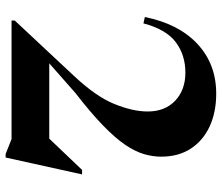

<svg xmlns="http://www.w3.org/2000/svg" viewBox="-73 -694 788 682"><g transform="rotate(90 321.0 -353.0)"><path d="M599.5 -250.5 539.5 21H527L474 0H53V-11.5L247.5 -219.5Q322.5 -299 349.2 -364.8Q376 -430.5 376 -483.5Q376 -545 337.8 -581.2Q299.5 -617.5 238 -617.5Q175.5 -617.5 130 -583.5Q84.5 -549.5 63 -468.5L40.5 -473.5Q64.5 -593.5 136 -660.2Q207.5 -727 312.5 -727Q379 -727 429.5 -703.5Q480 -680 508.2 -636.2Q536.5 -592.5 536.5 -532Q536.5 -501 527.2 -469.8Q518 -438.5 494 -403.2Q470 -368 425.5 -324.8Q381 -281.5 310.5 -227L205 -134H472.5L583.5 -250.5Z"/></g></svg>

Font: Newsreader 72pt SemiBold
Style: Regular
Weight: 600
Designer: Hugues Gentile
Foundry: Production Type
Version: Version 1.003; ttfautohint (v1.8.3)